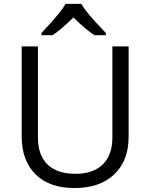

<svg xmlns="http://www.w3.org/2000/svg" viewBox="-20 -951 768 981"><path d="M637.2 -713.9V-252Q637.2 -129.9 563.5 -60.1Q489.7 9.8 360.8 9.8Q231.9 9.8 161.4 -60.5Q90.8 -130.9 90.8 -253.9V-713.9H173.8V-248Q173.8 -158.7 222.7 -110.8Q271.5 -63 366.2 -63Q456.5 -63 505.4 -111.1Q554.2 -159.2 554.2 -249V-713.9ZM191.9 -782.2Q253.9 -848.6 278.8 -879.9Q303.7 -911.1 314.9 -931.2H396Q406.7 -910.6 433.3 -878.2Q460 -845.7 521 -782.2V-771H462.9Q419.9 -797.9 355 -861.8Q288.6 -796.4 248 -771H191.9Z"/></svg>

Font: CAA NEO Sans
Style: Regular
Weight: 400
Version: Version 1.10